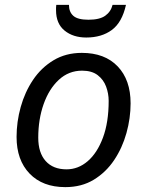

<svg xmlns="http://www.w3.org/2000/svg" viewBox="-20 -760 603 788"><path d="M248 8Q155 8 101.5 -47.5Q48 -103 48 -198Q48 -260 65 -321Q82 -382 115.5 -432Q149 -482 199.5 -512.5Q250 -543 316 -543Q410 -543 463 -487.5Q516 -432 516 -336Q516 -275 499 -214Q482 -153 448.5 -103Q415 -53 365 -22.5Q315 8 248 8ZM253 -65Q301 -65 340 -98.5Q379 -132 402.5 -195Q426 -258 426 -346Q426 -376 415.5 -404.5Q405 -433 381 -451.5Q357 -470 317 -470Q262 -470 221.5 -432.5Q181 -395 159 -332.5Q137 -270 137 -195Q137 -133 167.5 -99Q198 -65 253 -65ZM334 -606Q280 -606 245 -634.5Q210 -663 210 -718Q210 -723 210 -728.5Q210 -734 211 -740H263Q263 -711 281 -695Q299 -679 343 -679Q389 -679 412 -695.5Q435 -712 442 -740H497Q481 -668 439 -637Q397 -606 334 -606Z"/></svg>

Font: Noto Sans
Style: Italic
Weight: 400
Italic angle: -12°
Designer: Monotype Design Team
Foundry: Monotype Imaging Inc.
Version: Version 2.013; ttfautohint (v1.8.4.7-5d5b)